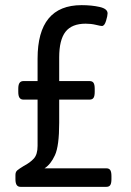

<svg xmlns="http://www.w3.org/2000/svg" viewBox="-20 -726 510 746"><path d="M40 -30V-46Q40 -58 47 -64Q54 -70 72 -81Q97 -94 111.5 -110Q126 -126 126 -159V-339H71Q61 -339 56 -346Q51 -353 51 -369V-381Q51 -397 56 -404Q61 -411 71 -411H126V-498Q126 -706 297 -706Q336 -706 367 -699Q398 -692 398 -674Q398 -665 392 -645Q386 -625 376 -625Q371 -625 352.5 -629.5Q334 -634 313 -634Q259 -634 234.5 -602.5Q210 -571 210 -503V-411H328Q339 -411 343.5 -404Q348 -397 348 -381V-369Q348 -353 343.5 -346Q339 -339 328 -339H210V-249Q210 -159 193.5 -123Q177 -87 153 -72H393Q404 -72 408.5 -65Q413 -58 413 -42V-30Q413 -14 408.5 -7Q404 0 393 0H60Q50 0 45 -7Q40 -14 40 -30Z"/></svg>

Font: Asap Condensed
Style: Regular
Weight: 400
Designer: Pablo Cosgaya
Foundry: Omnibus-Type
Version: Version 1.010; ttfautohint (v1.8)